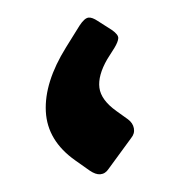

<svg xmlns="http://www.w3.org/2000/svg" viewBox="-34 -337 366 374"><g transform="rotate(-5 148.5 -150.0)"><path d="M165 -6Q158 3 148 3Q139 3 128 -6L102 -28Q51 -71 53 -128Q55 -185 103 -249L133 -289Q144 -303 152 -303Q159 -303 169 -295L195 -275Q207 -265 206 -258Q205 -251 197 -240L181 -219Q160 -189 161 -165Q162 -141 190 -117L211 -99Q220 -91 221 -80.5Q222 -70 214 -62Z"/></g></svg>

Font: Fz Rubik Med
Style: Regular
Weight: 500
Designer: Hubert and Fischer
Foundry: Hubert and Fischer
Version: Vit hóa bi FontZin.com